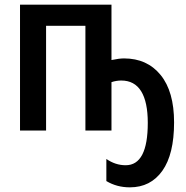

<svg xmlns="http://www.w3.org/2000/svg" viewBox="-20 -561 799 825"><path d="M459 -303Q492 -310 513 -310Q612 -310 670 -239Q728 -168 728 -35Q728 102 677.5 173Q627 244 538 244Q482 244 437 217V122Q476 149 520 149Q615 149 615 -33Q615 -123 586.5 -169Q558 -215 501 -215Q480 -215 459 -208V0H347V-450H178V0H66V-541H459Z"/></svg>

Font: Noto Sans Display Medium Narrow
Style: Regular
Weight: 500
Width: 4
Designer: Monotype Design team
Foundry: Monotype Imaging Inc.
Version: Version 1.000